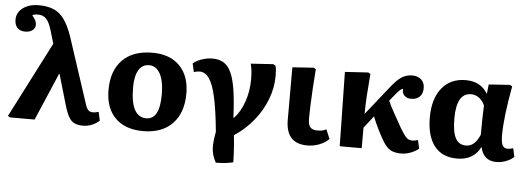

<svg xmlns="http://www.w3.org/2000/svg" viewBox="-57 -955 3627 1314"><g transform="rotate(5 1756.5 -298.0)"><path d="M632 -91 645 -31Q595 13 533 13Q498 13 474.5 2Q451 -9 435 -37Q419 -65 404 -116L343 -325H339L200 0H31L16 -9L282 -528L255 -619Q239 -673 217.5 -695.5Q196 -718 160 -718Q135 -718 122 -709Q152 -676 152 -647Q152 -623 133 -608.5Q114 -594 83 -594Q48 -594 29 -614Q10 -634 10 -670Q10 -719 52 -750.5Q94 -782 161 -782Q222 -782 264.5 -763.5Q307 -745 337 -702.5Q367 -660 392 -588L541 -134Q550 -106 561.5 -95Q573 -84 593 -84Q611 -84 632 -91Z M946 14Q822 14 754 -54.5Q686 -123 686 -246Q686 -379 758.5 -452.5Q831 -526 965 -526Q1084 -526 1151.5 -457.5Q1219 -389 1219 -267Q1219 -135 1147 -60.5Q1075 14 946 14ZM960 -75Q1005 -75 1028.5 -117Q1052 -159 1052 -247Q1052 -339 1024.5 -389Q997 -439 949 -439Q902 -439 877 -397.5Q852 -356 852 -278Q852 -175 879.5 -125Q907 -75 960 -75Z M1461 186Q1433 135 1431.5 88Q1430 41 1443 -24Q1429 -171 1409.5 -259.5Q1390 -348 1362.5 -387Q1335 -426 1296 -426Q1282 -426 1257 -419L1244 -477Q1266 -497 1303.5 -509.5Q1341 -522 1377 -522Q1422 -522 1453.5 -503Q1485 -484 1505.5 -439.5Q1526 -395 1537.5 -320Q1549 -245 1554 -132H1559Q1601 -176 1626.5 -248.5Q1652 -321 1652 -402Q1652 -437 1649 -462.5Q1646 -488 1640 -510L1794 -520L1810 -511Q1817 -489 1817 -440Q1817 -359 1786.5 -279.5Q1756 -200 1700 -131Q1644 -62 1568 -12Q1571 8 1573.5 41.5Q1576 75 1578 111Q1580 147 1580 173Q1569 176 1547 179.5Q1525 183 1501.5 184.5Q1478 186 1461 186Z M2074 14Q1926 14 1926 -149Q1926 -173 1926 -210.5Q1926 -248 1926 -291.5Q1926 -335 1926 -378Q1926 -421 1926 -456Q1926 -491 1926 -510L2072 -520L2087 -511Q2082 -446 2078 -380.5Q2074 -315 2072 -259.5Q2070 -204 2070 -170Q2070 -128 2085 -111Q2100 -94 2136 -94Q2174 -94 2195 -108L2222 -43Q2195 -16 2155.5 -1Q2116 14 2074 14Z M2720 13Q2685 13 2660 4Q2635 -5 2615 -28.5Q2595 -52 2573 -94Q2564 -110 2552.5 -133.5Q2541 -157 2530 -181Q2519 -205 2512 -224L2447 -141V0H2296L2287 -510L2447 -520L2462 -511Q2455 -430 2451 -367Q2447 -304 2446 -235L2597 -425Q2642 -483 2675 -504.5Q2708 -526 2749 -526Q2788 -526 2811 -504.5Q2834 -483 2834 -446Q2834 -408 2812.5 -387Q2791 -366 2755 -366Q2724 -366 2707 -383.5Q2690 -401 2694 -429Q2678 -429 2645 -388L2606 -340Q2622 -304 2645 -262.5Q2668 -221 2705 -156Q2724 -125 2736.5 -109Q2749 -93 2761 -87.5Q2773 -82 2790 -82Q2803 -82 2826 -89L2839 -31Q2815 -11 2782.5 1Q2750 13 2720 13Z M3102 14Q3000 14 2946.5 -54.5Q2893 -123 2893 -251Q2893 -379 2952.5 -452.5Q3012 -526 3116 -526Q3219 -526 3266 -447H3268L3275 -510L3420 -520L3436 -511Q3396 -295 3396 -172Q3396 -123 3406.5 -103Q3417 -83 3443 -83Q3456 -83 3480 -90L3493 -31Q3470 -10 3437 2Q3404 14 3373 14Q3284 14 3264 -78H3262Q3216 14 3102 14ZM3157 -80Q3216 -80 3251 -163Q3251 -213 3252 -267.5Q3253 -322 3255 -364Q3242 -395 3217 -414Q3192 -433 3161 -433Q3061 -433 3061 -259Q3061 -165 3084 -122.5Q3107 -80 3157 -80Z"/></g></svg>

Font: Literata 12pt
Style: Bold
Weight: 700
Designer: Latin by Veronika Burian and Jose Scaglione. Greek by Irene Vlachou. Cyrillic by Vera Evstafieva.
Foundry: TypeTogether
Version: Version 3.002